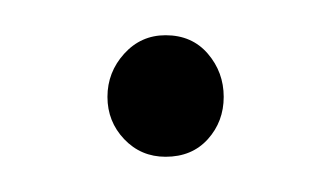

<svg xmlns="http://www.w3.org/2000/svg" viewBox="-20 -325 188 109"><path d="M74 -236Q60 -236 50.5 -246Q41 -256 41 -270Q41 -284 50.5 -294.5Q60 -305 74 -305Q89 -305 98 -294.5Q107 -284 107 -270Q107 -256 98 -246Q89 -236 74 -236Z"/></svg>

Font: Livvic ExtraLight
Style: Regular
Weight: 275
Designer: Jacques Le Bailly, Baron von Fonthausen
Version: Version 1.001; ttfautohint (v1.8.2)